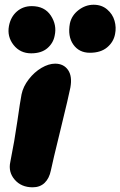

<svg xmlns="http://www.w3.org/2000/svg" viewBox="-20 -758 513 818"><path d="M362.8 -533.2Q316.9 -533.2 292.2 -568.4Q267.6 -603.5 277.8 -658.2Q285.2 -692.4 314.7 -715.1Q344.2 -737.8 378.9 -737.8Q413.1 -737.8 436.5 -717.8Q460 -697.8 468 -669.4Q476.1 -641.1 470.2 -612.8Q463.9 -579.1 436.5 -556.2Q409.2 -533.2 362.8 -533.2ZM112.8 -530.8Q65.9 -530.8 37.8 -566.4Q9.8 -602.1 18.1 -647Q25.4 -686 51.8 -709Q78.1 -731.9 115.2 -731.9Q169.9 -731.9 196.5 -691.7Q223.1 -651.4 212.9 -606Q207 -574.2 181.6 -552.5Q156.2 -530.8 112.8 -530.8ZM119.1 40Q70.8 40 42.7 7.6Q14.6 -24.9 23.9 -67.9Q42 -158.2 54 -242.2Q65.9 -326.2 71.8 -356Q78.6 -389.2 102.3 -419.9Q126 -450.7 156.7 -468.8Q187.5 -486.8 214.8 -486.8Q251 -486.8 269.8 -460Q288.6 -433.1 279.8 -384.8Q273.4 -351.1 238.3 -207.5Q203.1 -64 196.8 -32.2Q189.9 2 170.2 21Q150.4 40 119.1 40Z"/></svg>

Font: Shantell Sans Bouncy
Style: Italic
Weight: 800
Italic angle: -11.31°
Designer: Stephen Nixon, Anya Danilova, Shantell Martin
Foundry: Arrow Type
Version: Version 1.006;[9816181b4]